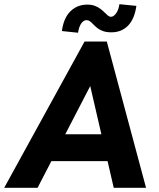

<svg xmlns="http://www.w3.org/2000/svg" viewBox="-51 -895 757 915"><path d="M-31 0 352 -697H458L645 0H491L379 -485L128 0ZM183 -127 245 -255H441L470 -127ZM480 -741Q456 -741 439.5 -747Q423 -753 412 -762Q401 -771 393 -779.5Q385 -788 377.5 -793.5Q370 -799 362 -799Q347 -799 336 -783Q325 -767 321 -739L244 -747Q252 -809 284.5 -841Q317 -873 365 -873Q386 -873 401.5 -867Q417 -861 428 -852.5Q439 -844 447.5 -835.5Q456 -827 463 -821Q470 -815 478 -815Q490 -815 502 -831Q514 -847 518 -875L599 -867Q590 -804 559 -772.5Q528 -741 480 -741Z"/></svg>

Font: Hanken Grotesk ExtraBold
Style: Italic
Weight: 800
Italic angle: -8°
Designer: Alfredo Marco Pradil
Foundry: Hanken Design Co.
Version: Version 3.013